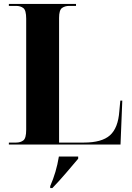

<svg xmlns="http://www.w3.org/2000/svg" viewBox="-20 -734 669 975"><path d="M25 0H592L601 -223H591L586 -170Q580 -84 538.5 -47Q497 -10 406 -10H280V-643Q280 -683 295 -693.5Q310 -704 331 -704H366V-714H25V-704H62Q84 -704 98.5 -693Q113 -682 113 -639V-75Q113 -32 98.5 -21Q84 -10 62 -10H25ZM235 221H246Q279 187 317.5 142Q356 97 377 72V61H279Q266 141 235 211Z"/></svg>

Font: Noto Serif Display SemiCondensed Extra
Style: Regular
Weight: 800
Width: 4
Designer: Monotype Design Team
Foundry: Monotype Imaging Inc.
Version: Version 1.900